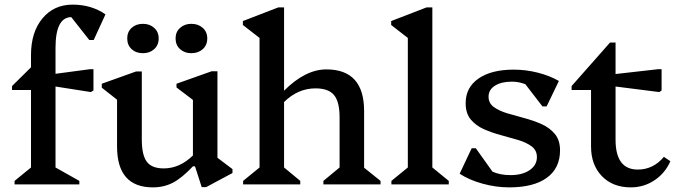

<svg xmlns="http://www.w3.org/2000/svg" viewBox="-20 -797 2931 830"><path d="M43 0V-15L114 -73V-408H32V-425L114 -506V-559Q114 -658 163.5 -717.5Q213 -777 294 -777Q375 -777 436 -735L385 -624H366L288 -723Q220 -722 220 -590V-478L370 -498H384V-406L373 -399L220 -423V-73L323 -15V0Z M641 13Q486 13 486 -164V-366L420 -418V-435L568 -488H593V-194Q593 -127 614.5 -98Q636 -69 688 -69Q757 -69 814 -125V-365L743 -419V-435L895 -489H920V-115L985 -66V-49L871 12H852L823 -78H814Q767 -28 728 -7.5Q689 13 641 13ZM598 -567Q568 -567 549 -584.5Q530 -602 530 -631Q530 -659 549 -676.5Q568 -694 598 -694Q627 -694 646.5 -676.5Q666 -659 666 -631Q666 -602 646.5 -584.5Q627 -567 598 -567ZM807 -567Q778 -567 758.5 -584.5Q739 -602 739 -631Q739 -659 758.5 -676.5Q778 -694 807 -694Q837 -694 856.5 -676.5Q876 -659 876 -631Q876 -602 856.5 -584.5Q837 -567 807 -567Z M1031 0V-15L1102 -73V-633L1030 -689V-706L1183 -765H1208V-405Q1300 -497 1391 -497Q1554 -497 1554 -317V-72L1625 -15V0H1378V-15L1448 -73V-290Q1448 -357 1424 -386Q1400 -415 1344 -415Q1268 -415 1208 -356V-73L1278 -15V0Z M1672 0V-15L1743 -73V-633L1671 -689V-706L1824 -765H1849V-73L1920 -15V0Z M2181 13Q2124 13 2066 -3Q2008 -19 1967 -46L2019 -156H2037L2109 -55Q2142 -40 2187 -40Q2238 -40 2269.5 -61.5Q2301 -83 2301 -118Q2301 -147 2278.5 -164Q2256 -181 2221 -191.5Q2186 -202 2146.5 -212.5Q2107 -223 2072 -238.5Q2037 -254 2015 -280.5Q1993 -307 1993 -351Q1993 -419 2048.5 -457.5Q2104 -496 2201 -496Q2253 -496 2304.5 -483Q2356 -470 2396 -447L2343 -337H2325L2251 -433Q2223 -444 2193 -444Q2147 -444 2119.5 -426.5Q2092 -409 2092 -379Q2092 -351 2114.5 -334.5Q2137 -318 2172 -307.5Q2207 -297 2246.5 -286.5Q2286 -276 2321 -260.5Q2356 -245 2378.5 -218Q2401 -191 2401 -147Q2401 -70 2344 -28.5Q2287 13 2181 13Z M2707 13Q2629 13 2582 -35.5Q2535 -84 2535 -164V-408H2451V-425L2617 -613H2641V-477L2826 -498H2840V-406L2830 -399L2641 -423V-193Q2641 -64 2737 -64Q2804 -64 2850 -119L2878 -100Q2855 -48 2809 -17.5Q2763 13 2707 13Z"/></svg>

Font: Platypi
Style: Regular
Weight: 400
Designer: David Sargent
Foundry: Bolt Cutter Type
Version: Version 1.200; ttfautohint (v1.8.4.7-5d5b)